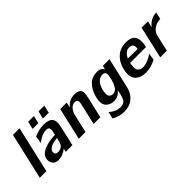

<svg xmlns="http://www.w3.org/2000/svg" viewBox="79 -1591 2678 2678"><g transform="rotate(-45 1418.0 -252.5)"><path d="M57 0 215 -688H345L187 0Z M672 -553 699 -667H813L787 -553ZM468 -553 494 -667H608L581 -553ZM310 -129Q313 -141 319 -152Q336 -187 374.5 -212.5Q413 -238 461.5 -250.5Q510 -263 551 -268.5Q592 -274 630 -274L639 -315Q648 -348 644 -373Q638 -409 600 -410Q598 -411 595 -411Q515 -411 436 -352L411 -332L427 -443Q524 -487 616 -487Q720 -487 755 -441Q790 -395 771 -310L700 0H569L581 -53Q508 11 414 11Q370 11 343 -13Q316 -37 309 -74Q304 -103 310 -129ZM439 -131Q438 -126 438 -117Q437 -97 450.5 -85Q464 -73 488 -72H499Q531 -72 561.5 -93Q592 -114 602 -154L618 -222Q456 -209 439 -131Z M826 0 936 -476H1064L1046 -398Q1120 -482 1214 -482Q1335 -482 1335 -396Q1336 -378 1328.5 -344.5Q1321 -311 1320 -297L1251 0H1118L1192 -320Q1192 -322 1193 -324Q1194 -326 1194 -328Q1197 -352 1196 -367Q1190 -401 1144 -401Q1100 -401 1070 -366.5Q1040 -332 1026 -290L959 0Z M1407 -236Q1408 -240 1410 -249Q1412 -258 1414 -263Q1440 -352 1499 -415.5Q1558 -479 1661 -482Q1688 -482 1703 -477Q1744 -469 1769 -426L1783 -482H1914L1809 -28Q1788 67 1718.5 125Q1649 183 1544 183Q1444 183 1359 132L1382 30Q1427 67 1464.5 84Q1502 101 1560 101Q1585 101 1604 91.5Q1623 82 1633.5 72Q1644 62 1654 38Q1664 14 1667 4Q1670 -6 1677 -34L1690 -95Q1632 -22 1551 -22Q1469 -22 1425 -73.5Q1381 -125 1407 -236ZM1541 -237Q1539 -227 1539 -220Q1535 -191 1536 -165.5Q1537 -140 1554.5 -122Q1572 -104 1603 -103Q1613 -102 1625 -105Q1664 -113 1690.5 -157.5Q1717 -202 1728 -249L1743 -311Q1751 -345 1746 -363Q1739 -401 1690 -401Q1640 -401 1600 -359Q1560 -317 1541 -237Z M1955 -240Q1960 -262 1962 -270Q1991 -366 2061.5 -426.5Q2132 -487 2244 -487Q2400 -487 2406 -354Q2409 -308 2393 -242H2080Q2080 -240 2077.5 -227Q2075 -214 2074 -207Q2071 -176 2072.5 -146Q2074 -116 2098 -93.5Q2122 -71 2167 -71Q2252 -71 2359 -144L2343 -43Q2248 11 2143 11Q2036 11 1980.5 -49.5Q1925 -110 1955 -240ZM2101 -307 2294 -306Q2305 -406 2226 -406Q2180 -406 2148.5 -376Q2117 -346 2101 -307Z M2432 0 2541 -476H2667L2655 -426Q2655 -423 2654 -421L2645 -382Q2721 -479 2836 -482L2811 -378Q2735 -377 2684.5 -338.5Q2634 -300 2621 -254L2563 0Z"/></g></svg>

Font: Coval
Style: ExtraBold Italic
Weight: 800
Foundry: Context Ltd
Version: Version 001.000